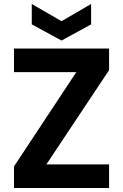

<svg xmlns="http://www.w3.org/2000/svg" viewBox="-20 -941 616 961"><path d="M526 -590 212 -118H526V0H50V-108L362 -580H50V-698H526ZM436 -921V-819L288 -738L139 -819V-921L288 -835Z"/></svg>

Font: Poppins SemiBold
Style: Regular
Weight: 600
Designer: Ninad Kale (Devanagari), Jonny Pinhorn (Latin)
Foundry: Indian Type Foundry
Version: Version 3.002 2017